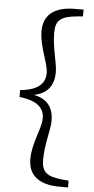

<svg xmlns="http://www.w3.org/2000/svg" viewBox="-62 -813 500 1022"><g transform="rotate(5 187.5 -302.0)"><path d="M342 -741V-777H296C186 -777 129 -730 129 -645C129 -557 176 -478 176 -423C176 -367 138 -330 43 -321V-284C138 -274 176 -237 176 -182C176 -126 129 -48 129 40C129 126 186 173 296 173H342V137L310 134C226 126 197 104 197 38C197 -47 224 -124 224 -172C224 -238 195 -287 118 -302C195 -317 224 -366 224 -433C224 -480 197 -558 197 -642C197 -709 226 -730 310 -738Z"/></g></svg>

Font: Source Han Serif
Style: Regular
Weight: 400
Designer: Ryoko NISHIZUKA 西塚涼子 (kana & ideographs); Frank Grießhammer (Latin, Greek & Cyrillic); Wenlong ZHANG 张文龙 (bopomofo); San
Foundry: Adobe Systems Incorporated
Version: Version 1.001;PS 1.001;hotconv 16.6.54;makeotf.lib2.5.65590